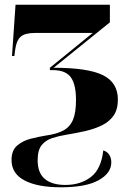

<svg xmlns="http://www.w3.org/2000/svg" viewBox="-20 -556 559 816"><path d="M239 240Q140 240 84.5 211Q29 182 29 124Q29 83 53 62.5Q77 42 111 33.5Q145 25 175 20Q220 14 248.5 -1Q277 -16 290 -46.5Q303 -77 303 -131Q303 -197 281 -227.5Q259 -258 204 -258H192V-268L374 -416H129Q87 -416 68.5 -400.5Q50 -385 44 -342L41 -318H31L46 -536H447V-461L208 -268Q354 -268 417.5 -236.5Q481 -205 481 -133Q481 -91 463 -65Q445 -39 413.5 -23.5Q382 -8 342.5 1Q303 10 260 17Q229 22 201.5 31Q174 40 157 61Q140 82 140 125Q140 179 170.5 204.5Q201 230 258 230Q322 230 366 196.5Q410 163 419 83Q437 89 445 103Q453 117 453 134Q453 180 399 210Q345 240 239 240Z"/></svg>

Font: Noto Serif Display SemiCondensed Black
Style: Regular
Weight: 900
Width: 4
Designer: Monotype Design Team
Foundry: Monotype Imaging Inc.
Version: Version 2.009